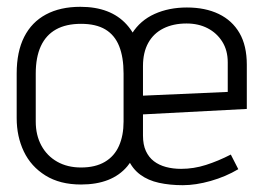

<svg xmlns="http://www.w3.org/2000/svg" viewBox="-20 -532 781 564"><path d="M399 -185V-316Q399 -408 352 -460Q305 -512 216 -512Q157 -512 115 -489.5Q73 -467 51 -423.5Q29 -380 29 -316V-185Q29 -131 50 -87Q71 -43 113.5 -16.5Q156 10 218 10Q309 10 354 -43.5Q399 -97 399 -185ZM343 -316V-175Q343 -134 329.5 -103.5Q316 -73 288 -56.5Q260 -40 218 -40Q178 -40 148 -57Q118 -74 101.5 -104.5Q85 -135 85 -175V-316Q85 -364 100 -396.5Q115 -429 144.5 -445.5Q174 -462 218 -462Q262 -462 289.5 -445.5Q317 -429 330 -396.5Q343 -364 343 -316ZM400 -134V-196L705 -212V-342Q705 -398 683.5 -435Q662 -472 622.5 -491Q583 -510 529 -510Q476 -510 434 -491Q392 -472 368 -434Q344 -396 344 -339V-134Q344 -92 356.5 -64Q369 -36 392 -19Q415 -2 447 5Q479 12 517 12Q555 12 599 -0.5Q643 -13 680 -35L658 -78Q621 -59 585 -47.5Q549 -36 512 -36Q488 -36 467.5 -41.5Q447 -47 432 -58.5Q417 -70 408.5 -88.5Q400 -107 400 -134ZM649 -349V-262L400 -251V-338Q400 -378 415.5 -406Q431 -434 460 -448.5Q489 -463 528 -463Q563 -463 590 -449Q617 -435 633 -409.5Q649 -384 649 -349Z"/></svg>

Font: Advent Pro
Style: Regular
Weight: 400
Designer: VivaRado, Andreas Kalpakidis
Foundry: VivaRado, Andreas Kalpakidis
Version: Version 3.000